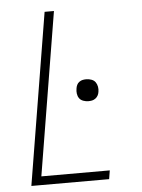

<svg xmlns="http://www.w3.org/2000/svg" viewBox="-53 -777 605 819"><g transform="rotate(-5 250.0 -367.5)"><path d="M48 0 169 -735H209L94 -37H387L381 0ZM322 -339Q311 -339 300 -343Q289 -347 283 -355.5Q277 -364 275.5 -375Q274 -386 276 -397Q277 -405 280.5 -412.5Q284 -420 291 -425Q298 -430 305.5 -431.5Q313 -433 321 -433Q332 -433 343 -429Q354 -425 360 -416.5Q366 -408 368 -397Q370 -386 368 -375Q367 -367 363 -359.5Q359 -352 352 -347Q345 -342 337.5 -340.5Q330 -339 322 -339Z"/></g></svg>

Font: Iosevka Extralight Oblique
Style: Regular
Weight: 200
Italic angle: -9°
Monospace: yes
Designer: Belleve Invis
Foundry: Belleve Invis
Version: Version 32.5.0; ttfautohint (v1.8.4)